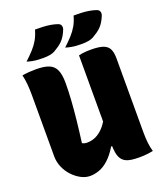

<svg xmlns="http://www.w3.org/2000/svg" viewBox="-169 -1047 988 1168"><g transform="rotate(-20 325.0 -463.0)"><path d="M620 0Q607 3 592.5 5Q578 7 563 8Q548 9 532 9Q502 9 480 6Q458 3 442 -5.5Q426 -14 416 -29.5Q406 -45 401.5 -69.5Q397 -94 397 -130Q397 -222 397 -300Q397 -378 397 -446Q397 -514 397 -576.5Q397 -639 397 -700Q409 -703 422.5 -705Q436 -707 450.5 -707.5Q465 -708 478 -708Q528 -708 555.5 -698Q583 -688 594 -665.5Q605 -643 605 -606Q605 -549 605 -490Q605 -431 605 -370.5Q605 -310 605 -249Q605 -188 605 -127Q605 -89 608.5 -58Q612 -27 620 0ZM211 13Q181 13 152 -2.5Q123 -18 98.5 -44Q74 -70 59.5 -104Q45 -138 45 -174Q45 -240 45 -306Q45 -372 45 -438.5Q45 -505 45 -570Q45 -608 42 -641.5Q39 -675 32 -703Q55 -707 76.5 -708.5Q98 -710 122 -710Q175 -710 205.5 -697.5Q236 -685 249.5 -654.5Q263 -624 263 -571Q263 -518 259 -458.5Q255 -399 248 -333Q241 -267 231 -192Q238 -188 245.5 -186Q253 -184 263 -184Q295 -184 323.5 -198.5Q352 -213 376.5 -242.5Q401 -272 419 -316V-112H391Q362 -64 331.5 -36.5Q301 -9 270.5 2Q240 13 211 13ZM199 -939Q223 -939 248.5 -938Q274 -937 298 -933Q322 -929 342 -922Q357 -917 361 -905Q365 -893 360 -880Q352 -860 342.5 -844Q333 -828 321 -815.5Q309 -803 294.5 -793Q280 -783 263 -773Q250 -766 231.5 -762.5Q213 -759 187 -759Q172 -759 154 -760Q136 -761 118 -764.5Q100 -768 84 -773Q114 -801 136 -825Q158 -849 173.5 -876Q189 -903 199 -939ZM449 -939Q473 -939 498.5 -938Q524 -937 548 -933Q572 -929 592 -922Q607 -917 611 -905Q615 -893 610 -880Q602 -860 592.5 -844Q583 -828 571 -815.5Q559 -803 544.5 -793Q530 -783 513 -773Q500 -766 481.5 -762.5Q463 -759 437 -759Q422 -759 404 -760Q386 -761 368 -764.5Q350 -768 334 -773Q364 -801 386 -825Q408 -849 423.5 -876Q439 -903 449 -939Z"/></g></svg>

Font: Recursive Casual Black
Style: Regular
Weight: 900
Version: Version 1.047